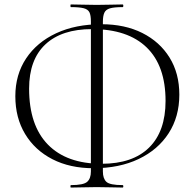

<svg xmlns="http://www.w3.org/2000/svg" viewBox="-20 -745 876 864"><path d="M299 99Q297 99 297 93.5Q297 88 299 88Q356 88 372.5 73Q389 58 389 27V-649Q389 -676 382.5 -689.5Q376 -703 356.5 -708Q337 -713 299 -713Q297 -713 297 -719Q297 -725 299 -725Q323 -725 353 -724Q383 -723 415 -723Q450 -723 480 -724Q510 -725 532 -725Q535 -725 535 -719Q535 -713 532 -713Q494 -713 475 -707.5Q456 -702 449.5 -687.5Q443 -673 443 -647V27Q443 58 458.5 73Q474 88 532 88Q535 88 535 93.5Q535 99 532 99Q509 99 479.5 98Q450 97 415 97Q383 97 353 98Q323 99 299 99ZM401 12Q295 12 216 -28.5Q137 -69 93 -142Q49 -215 49 -312Q49 -409 97.5 -482Q146 -555 233 -595.5Q320 -636 436 -636Q542 -636 620.5 -596.5Q699 -557 743 -486Q787 -415 787 -319Q787 -220 739 -145.5Q691 -71 604 -29.5Q517 12 401 12ZM437 -8Q577 -8 651 -81Q725 -154 725 -291Q725 -449 640 -531.5Q555 -614 394 -614Q258 -614 184.5 -545.5Q111 -477 111 -346Q111 -181 195.5 -94.5Q280 -8 437 -8Z"/></svg>

Font: Cormorant Infant Light
Style: Regular
Weight: 300
Designer: Christian Thalmann (Catharsis Fonts)
Foundry: Catharsis Fonts
Version: Version 4.001